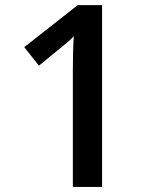

<svg xmlns="http://www.w3.org/2000/svg" viewBox="-20 -734 611 754"><path d="M380.9 0H266.1V-460.9Q266.1 -543.5 270 -591.8Q258.8 -580.1 242.4 -565.9Q226.1 -551.8 132.8 -476.1L75.2 -548.8L285.2 -713.9H380.9Z"/></svg>

Font: CAA NEO Sans SemiBold
Style: Regular
Weight: 600
Version: Version 1.10